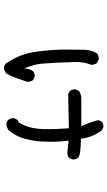

<svg xmlns="http://www.w3.org/2000/svg" viewBox="210 -704 580 1040"><g transform="rotate(90 500.0 -184.0)"><path d="M422.9 -44.9Q422.9 -60.5 414.1 -72.8L396.5 -81.5Q393.6 -82 389.2 -82Q384.8 -82 378.2 -80.1Q371.6 -78.1 365.7 -73.2Q355 -58.6 353 -42.5L351.1 -25.9L344.7 -41.5Q328.6 -79.1 324.7 -123Q318.4 -196.3 315.9 -300.8Q315.9 -303.2 315.9 -306.2Q315.9 -349.6 330.6 -386.7Q331.1 -389.2 331.1 -393.6Q331.1 -397.9 328.6 -405.3Q326.2 -412.6 320.3 -419.4L302.7 -428.2Q299.8 -428.7 297.4 -428.7Q280.8 -428.7 269 -419.9Q250.5 -387.7 249.5 -349.6Q248.5 -309.6 248.5 -243.4Q248.5 -177.2 260.3 -88.6Q272 0 324.7 75.2Q335 83.5 348.6 85.4Q362.3 83.5 378.4 71.3Q393.6 44.4 403.1 16.8Q412.6 -10.7 422.4 -40Q422.9 -42.5 422.9 -44.9ZM746.6 -122.6Q748 -150.9 748 -168Q748 -185.1 747.6 -195.3Q746.6 -225.1 742.2 -265.6L801.3 -259.3Q804.2 -258.8 806.6 -258.8Q822.3 -258.8 834.5 -267.6L843.3 -285.2Q843.8 -288.1 843.8 -291Q843.8 -293.9 842.8 -298.3Q841.3 -308.6 835 -317.9Q814.5 -328.6 788.6 -329.6Q762.7 -330.6 731.4 -333Q729 -351.6 725.1 -366.2Q714.8 -404.8 687.5 -444.8L669.9 -453.6Q667 -454.1 665.5 -454.1Q664.1 -454.1 662.4 -453.9Q660.6 -453.6 658 -453.4Q655.3 -453.1 652.6 -452.4Q649.9 -451.7 647.9 -450.7Q643.1 -448.7 639.2 -445.3L630.4 -428.2Q640.1 -386.2 661.1 -340.8L664.1 -334.5H522.5H516.1Q492.7 -334.5 473.1 -322.3L464.4 -304.7Q463.9 -301.8 463.9 -297.4Q463.9 -293 465.8 -285.9Q467.8 -278.8 472.7 -272L490.2 -263.2L674.8 -267.1Q679.7 -199.2 679.7 -159.9Q679.7 -120.6 676.8 -95.7Q671.4 -43.5 644.5 3.4L629.4 11.2L620.6 28.3Q620.1 30.8 620.1 33.2Q620.1 49.3 629.4 61.5Q639.6 69.8 653.3 71.8Q671.4 69.8 685.5 59.1Q719.7 19 732.2 -30.8Q744.6 -80.6 746.6 -122.6Z"/></g></svg>

Font: Bakudai
Style: Light
Weight: 300
Version: Version 1.48